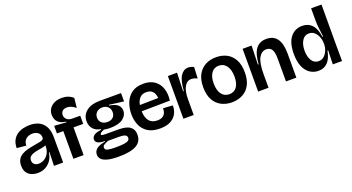

<svg xmlns="http://www.w3.org/2000/svg" viewBox="-54 -1376 4043 2204"><g transform="rotate(-20 1968.0 -274.0)"><path d="M176 14Q136 14 100.5 -0.5Q65 -15 43.5 -46.5Q22 -78 22 -129Q22 -176 40 -206Q58 -236 89 -254Q120 -272 158.5 -282Q197 -292 238 -299Q292 -308 319 -314Q346 -320 355 -328.5Q364 -337 364 -352Q364 -391 336.5 -412Q309 -433 268 -433Q242 -433 217 -423Q192 -413 175 -390Q158 -367 157 -327L43 -338Q44 -395 64.5 -433.5Q85 -472 118.5 -494.5Q152 -517 192 -526.5Q232 -536 271 -536Q375 -536 431 -478.5Q487 -421 487 -309V-213Q488 -160 488 -106.5Q488 -53 488 0H376Q377 -41 378.5 -81Q380 -121 381 -165H374Q368 -115 342 -74.5Q316 -34 273.5 -10Q231 14 176 14ZM222 -83Q254 -83 286.5 -100.5Q319 -118 341 -154Q363 -190 364 -246V-255Q343 -246 315.5 -241Q288 -236 259 -231Q230 -226 205 -217Q180 -208 164.5 -192Q149 -176 149 -148Q149 -117 169 -100Q189 -83 222 -83Z M613 0V-338H535V-431L682 -421V-429Q630 -436 601.5 -456Q573 -476 562 -503.5Q551 -531 551 -558Q551 -622 598.5 -662.5Q646 -703 725 -703Q808 -703 862 -653L849 -535Q796 -580 744 -580Q709 -580 689 -562Q669 -544 669 -514Q669 -481 693 -459.5Q717 -438 760 -438H856V-338H738V0Z M1114 155Q1026 155 975 141Q924 127 903 103Q882 79 882 48Q882 -38 1022 -61V-68Q910 -68 910 -128Q910 -155 936.5 -176Q963 -197 1026 -203V-212Q966 -222 934 -259.5Q902 -297 902 -354Q902 -429 961.5 -475.5Q1021 -522 1124 -522H1385V-420L1208 -443V-434Q1283 -422 1312 -393.5Q1341 -365 1341 -325Q1341 -266 1288.5 -227Q1236 -188 1132 -188Q1090 -188 1058 -195Q1029 -185 1016.5 -174.5Q1004 -164 1004 -155Q1004 -145 1019 -142.5Q1034 -140 1054 -140H1213Q1231 -140 1262 -137.5Q1293 -135 1324.5 -123.5Q1356 -112 1377.5 -84.5Q1399 -57 1399 -8Q1399 75 1329 115Q1259 155 1114 155ZM1127 -263Q1170 -263 1195 -286.5Q1220 -310 1220 -350Q1220 -390 1194 -415.5Q1168 -441 1125 -441Q1082 -441 1055.5 -415.5Q1029 -390 1029 -351Q1029 -311 1055.5 -287Q1082 -263 1127 -263ZM1111 43Q1183 43 1221 37Q1259 31 1273 19Q1287 7 1287 -10Q1287 -34 1270.5 -44Q1254 -54 1231 -56Q1208 -58 1191 -58H1059Q1017 -43 1001.5 -30.5Q986 -18 986 0Q986 29 1021 36Q1056 43 1111 43Z M1669 14Q1579 14 1522.5 -21.5Q1466 -57 1439.5 -117.5Q1413 -178 1413 -253Q1413 -329 1439 -393.5Q1465 -458 1519.5 -497Q1574 -536 1660 -536Q1742 -536 1795 -499Q1848 -462 1870.5 -397.5Q1893 -333 1882 -249L1536 -244Q1542 -84 1671 -84Q1713 -84 1737 -100Q1761 -116 1770.5 -141Q1780 -166 1778 -193L1895 -186Q1897 -136 1875 -90Q1853 -44 1802.5 -15Q1752 14 1669 14ZM1660 -433Q1608 -433 1579.5 -402Q1551 -371 1541 -319L1767 -323Q1763 -375 1736.5 -404Q1710 -433 1660 -433Z M1957 0V-266V-522H2069L2062 -297H2070Q2079 -425 2115.5 -479.5Q2152 -534 2207 -534Q2242 -534 2276 -516L2269 -378Q2231 -398 2197 -398Q2143 -398 2113 -344Q2083 -290 2083 -191V0Z M2548 14Q2475 14 2417.5 -16.5Q2360 -47 2327 -108Q2294 -169 2294 -261Q2294 -354 2327.5 -415Q2361 -476 2418.5 -506Q2476 -536 2548 -536Q2623 -536 2680 -505.5Q2737 -475 2769.5 -413.5Q2802 -352 2802 -260Q2802 -166 2768.5 -105.5Q2735 -45 2677.5 -15.5Q2620 14 2548 14ZM2551 -84Q2609 -84 2641.5 -128Q2674 -172 2674 -253Q2674 -338 2639.5 -386Q2605 -434 2545 -434Q2487 -434 2454.5 -388Q2422 -342 2422 -262Q2422 -178 2456 -131Q2490 -84 2551 -84Z M2870 0V-272V-522H2980L2973 -292H2982Q2990 -416 3034 -476Q3078 -536 3164 -536Q3337 -536 3337 -294V0H3210V-282Q3210 -355 3189.5 -389.5Q3169 -424 3122 -424Q3064 -424 3030.5 -363Q2997 -302 2997 -166V0Z M3605 14Q3549 14 3503 -16Q3457 -46 3429.5 -107.5Q3402 -169 3402 -265Q3402 -399 3456.5 -467.5Q3511 -536 3601 -536Q3674 -536 3719.5 -488Q3765 -440 3778 -339H3787Q3778 -400 3773 -449Q3768 -498 3768 -538V-690H3895L3894 -207L3895 0H3782L3787 -170H3779Q3744 14 3605 14ZM3643 -90Q3683 -90 3710.5 -114.5Q3738 -139 3753 -176.5Q3768 -214 3768 -256V-263Q3768 -302 3753.5 -340Q3739 -378 3711.5 -403Q3684 -428 3644 -428Q3590 -428 3560.5 -379.5Q3531 -331 3531 -257Q3531 -185 3560 -137.5Q3589 -90 3643 -90Z"/></g></svg>

Font: Bricolage Grotesque 96pt SemiBold
Style: Regular
Weight: 600
Designer: Mathieu Triay
Foundry: Atelier Triay
Version: Version 1.001; ttfautohint (v1.8.4.7-5d5b);gftools[0.9.33.de